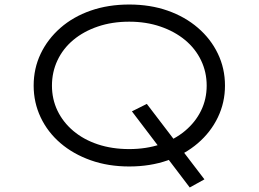

<svg xmlns="http://www.w3.org/2000/svg" viewBox="-20 -727 1145 850"><path d="M820 103 564 -234 630 -267 885 67ZM552 10Q459 10 381.5 -17.5Q304 -45 247.5 -93.5Q191 -142 160 -207.5Q129 -273 129 -348Q129 -424 160 -489Q191 -554 247.5 -603.5Q304 -653 381.5 -680Q459 -707 552 -707Q645 -707 722 -680Q799 -653 856 -604Q913 -555 944.5 -489.5Q976 -424 976 -348Q976 -273 944.5 -207.5Q913 -142 856 -93Q799 -44 722 -17Q645 10 552 10ZM552 -67Q627 -67 690 -88Q753 -109 799 -147.5Q845 -186 870 -237Q895 -288 895 -348Q895 -408 870 -460Q845 -512 799 -550Q753 -588 690 -609.5Q627 -631 552 -631Q476 -631 413 -609.5Q350 -588 304.5 -550Q259 -512 234.5 -460Q210 -408 210 -348Q210 -288 234.5 -237Q259 -186 304.5 -147.5Q350 -109 413 -88Q476 -67 552 -67Z"/></svg>

Font: Lexend Zetta Light
Style: Regular
Weight: 300
Designer: Bonnie Shaver-Troup, Thomas Jockin
Foundry: Lexend
Version: Version 1.007